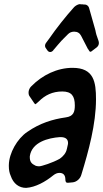

<svg xmlns="http://www.w3.org/2000/svg" viewBox="-20 -907 501 934"><path d="M243 -667C254 -681 268 -696 281 -711C283 -712 285 -714 286 -716L311 -741C319 -749 329 -753 341 -753C357 -753 368 -746 375 -732L408 -668V-669C413 -660 417 -655 419 -655C422 -655 426 -657 430 -661L451 -677C458 -683 461 -690 461 -698C461 -702 460 -706 459 -709L449 -738C447 -746 445 -753 444 -760C434 -795 424 -831 414 -866C412 -877 403 -884 394 -885C388 -885 384 -885 381 -886H373L369 -887C359 -886 350 -881 341 -873C298 -825 256 -772 217 -716L203 -697C201 -694 199 -689 199 -685C199 -678 202 -673 207 -667L212 -660L211 -661C215 -656 220 -654 224 -654C230 -654 235 -657 240 -663H239ZM132 -487C120 -475 119 -462 119 -457V-456C119 -448 121 -442 125 -437L146 -406C149 -402 151 -400 151 -400C153 -400 159 -404 168 -413C199 -444 235 -462 283 -462C328 -462 344 -440 344 -394C344 -362 337 -341 300 -336C236 -327 174 -308 112 -265C64 -232 24 -163 23 -104V-98C23 -81 26 -65 32 -52C45 -13 73 7 107 7C153 4 201 -23 239 -54C249 -62 259 -66 269 -66C288 -66 298 -55 298 -34C298 -23 302 -18 307 -18H312L334 -20C353 -22 371 -38 376 -58C411 -172 447 -304 447 -424C447 -508 437 -577 333 -577C259 -577 187 -543 132 -487ZM305 -181V-182C302 -163 286 -145 271 -135C236 -115 181 -98 171 -98C161 -98 153 -100 147 -104L150 -103C133 -110 125 -122 125 -141V-147C135 -216 215 -236 271 -240H275C299 -240 311 -230 311 -211C311 -207 310 -203 309 -199Z"/></svg>

Font: Bangerz
Style: Regular
Weight: 400
Designer: vernon adams
Foundry: Vernon Adams
Version: Version 2.10;December 28, 2023;FontCreator 13.0.0.2683 64-bi